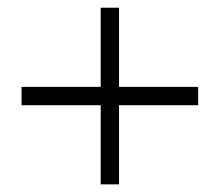

<svg xmlns="http://www.w3.org/2000/svg" viewBox="-20 -566 570 500"><path d="M242.2 -339.8V-545.9H290V-339.8H496.1V-292H290V-85.9H242.2V-292H36.1V-339.8Z"/></svg>

Font: Simonetta
Style: Regular
Weight: 400
Version: Version 1.004